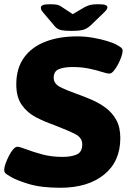

<svg xmlns="http://www.w3.org/2000/svg" viewBox="-31 -880 601 908"><path d="M254 8Q164 8 104.5 -10Q45 -28 18 -45Q4 -53 -3.5 -59Q-11 -65 -11 -77Q-11 -89 -4.5 -107Q2 -125 11.5 -143.5Q21 -162 31.5 -174Q42 -186 51 -186Q62 -186 93 -174Q124 -162 168 -150Q212 -138 264 -138Q306 -138 332 -149.5Q358 -161 358 -197Q358 -229 324.5 -246Q291 -263 224 -289Q181 -304 140 -325Q99 -346 72.5 -383Q46 -420 46 -481Q46 -557 82.5 -607.5Q119 -658 184 -683Q249 -708 334 -708Q372 -708 409 -701.5Q446 -695 475.5 -686Q505 -677 521 -668Q534 -661 541.5 -655Q549 -649 549 -640Q549 -630 543 -612Q537 -594 527.5 -576Q518 -558 507 -545Q496 -532 487 -532Q475 -532 450.5 -540Q426 -548 390.5 -555.5Q355 -563 312 -563Q272 -563 247.5 -553Q223 -543 223 -512Q223 -484 253.5 -468.5Q284 -453 332 -436Q366 -424 402 -408.5Q438 -393 469 -370Q500 -347 519 -312.5Q538 -278 538 -227Q538 -116 461 -54Q384 8 254 8ZM434 -860Q460 -860 468.5 -856Q477 -852 477 -845Q477 -836 461 -821L400 -762Q382 -745 364 -739.5Q346 -734 307 -734Q268 -734 251.5 -739.5Q235 -745 222 -763L173 -821Q166 -829 164 -834.5Q162 -840 162 -843Q162 -851 171 -855.5Q180 -860 206 -860Q227 -860 239 -857.5Q251 -855 263 -846L313 -813L369 -846Q386 -855 399.5 -857.5Q413 -860 434 -860Z"/></svg>

Font: Asap Semi Expanded Semi Expanded ExtraBold
Style: Italic
Weight: 800
Width: 6
Italic angle: -6°
Designer: Pablo Cosgaya
Foundry: Omnibus-Type
Version: Version 3.001; ttfautohint (v1.8.4.7-5d5b)